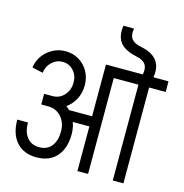

<svg xmlns="http://www.w3.org/2000/svg" viewBox="-123 -984 1050 1097"><g transform="rotate(15 401.5 -435.0)"><path d="M281 -483Q281 -525 255 -553Q229 -581 190 -581V-644Q235 -644 270.5 -623Q306 -602 326.5 -565.5Q347 -529 347 -483ZM96 -491 32 -505Q37 -545 59.5 -576Q82 -607 116.5 -625.5Q151 -644 191 -644V-581Q154 -581 127 -555Q100 -529 96 -491ZM274 -264V-324H490V-264ZM284 -194Q284 -246 253.5 -280Q223 -314 176 -314V-374Q225 -374 263.5 -350.5Q302 -327 324.5 -286.5Q347 -246 347 -194ZM186 -15Q110 -15 67.5 -62.5Q25 -110 25 -195H88Q88 -139 114 -107Q140 -75 186 -75ZM186 -15V-75Q233 -75 258.5 -107Q284 -139 284 -195H347Q347 -139 328 -98.5Q309 -58 273 -36.5Q237 -15 186 -15ZM135 -314V-377H186V-314ZM185 -314V-377Q226 -377 253.5 -407.5Q281 -438 281 -484H347Q347 -436 325.5 -397.5Q304 -359 267.5 -336.5Q231 -314 185 -314ZM433 0V-630H496V0ZM455 -567V-630H594V-567ZM642 0V-620H705V0ZM544 -567V-630H803V-567ZM651 -630Q659 -668 644 -690Q629 -712 588 -720L598 -780Q645 -771 672.5 -751.5Q700 -732 710.5 -702Q721 -672 714 -630ZM588 -720Q542 -730 514 -749Q486 -768 476 -798Q466 -828 472 -870H535Q527 -832 542.5 -810Q558 -788 598 -780Z"/></g></svg>

Font: Akshar Light Light
Style: Regular
Weight: 300
Version: Version 1.100